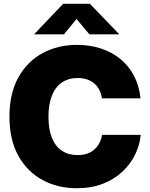

<svg xmlns="http://www.w3.org/2000/svg" viewBox="-20 -972 782 1002"><path d="M380.9 10.3Q281.2 10.3 201.7 -32.7Q122.1 -75.7 75.7 -159.2Q29.3 -242.7 29.3 -363.3Q29.3 -484.9 76.2 -568.6Q123 -652.3 202.9 -695.1Q282.7 -737.8 380.9 -737.8Q449.2 -737.8 507.1 -718.8Q564.9 -699.7 608.6 -663.8Q652.3 -627.9 679.4 -576.2Q706.5 -524.4 713.4 -459H511.7Q508.3 -483.4 498.3 -502.9Q488.3 -522.5 472.4 -536.1Q456.5 -549.8 434.8 -557.4Q413.1 -564.9 386.2 -564.9Q336.9 -564.9 302.5 -541Q268.1 -517.1 250.5 -471.9Q232.9 -426.8 232.9 -363.3Q232.9 -297.9 250.7 -253.2Q268.6 -208.5 302.7 -185.5Q336.9 -162.6 385.3 -162.6Q412.6 -162.6 434.1 -169.9Q455.6 -177.2 471.7 -191.2Q487.8 -205.1 498.3 -224.6Q508.8 -244.1 512.7 -268.1H714.4Q709.5 -215.8 685.5 -166Q661.6 -116.2 619.1 -76.4Q576.7 -36.6 517.1 -13.2Q457.5 10.3 380.9 10.3ZM314 -793H159.7V-794.9L309.6 -952.1H449.2L600.6 -794.9V-793H446.3L379.4 -873Z"/></svg>

Font: Inter 20pt Black
Style: Regular
Weight: 900
Version: Version 4.001;git-66647c0bb